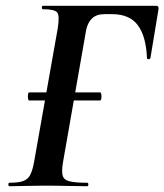

<svg xmlns="http://www.w3.org/2000/svg" viewBox="-20 -645 569 665"><path d="M81 -297Q78 -297 77 -304Q76 -311 77 -318Q78 -325 81 -325H327Q330 -325 331 -318Q332 -311 331 -304Q330 -297 327 -297ZM13 0Q9 0 9 -6Q9 -12 13 -12Q44 -12 60.5 -18Q77 -24 85 -40Q93 -56 98 -84L180 -547Q187 -591 178 -602Q169 -613 129 -613Q125 -613 125 -619Q125 -625 129 -625H520Q531 -625 529 -613L501 -444Q500 -440 494.5 -440Q489 -440 489 -444Q486 -519 457.5 -557.5Q429 -596 368 -596H342Q314 -596 298.5 -581Q283 -566 278 -539L198 -82Q193 -52 197 -37Q201 -22 221 -17Q241 -12 282 -12Q286 -12 286 -6Q286 0 282 0Q251 0 215 -1Q179 -2 132 -2Q99 -2 67.5 -1Q36 0 13 0Z"/></svg>

Font: Cormorant
Style: Bold Italic
Weight: 700
Italic angle: -10°
Designer: Christian Thalmann (Catharsis Fonts)
Foundry: Catharsis Fonts
Version: Version 4.000